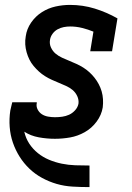

<svg xmlns="http://www.w3.org/2000/svg" viewBox="-20 -558 540 783"><path d="M344 205Q310 205 276 203Q242 201 211 192Q180 183 151.5 167.5Q123 152 100 130Q77 108 60 81Q43 54 32.5 23.5Q22 -7 19.5 -40.5Q17 -74 22 -107Q24 -116 26 -124.5Q28 -133 30 -141H130Q130 -140 130 -139Q130 -138 130 -138Q127 -124 133.5 -111.5Q140 -99 151 -92Q162 -85 176 -82.5Q190 -80 204 -80Q219 -80 233.5 -82Q248 -84 261.5 -90Q275 -96 286 -108Q297 -120 300 -135Q302 -151 295 -166Q288 -181 276 -191Q264 -201 249.5 -207.5Q235 -214 220.5 -220Q206 -226 191.5 -232.5Q177 -239 163.5 -247.5Q150 -256 138.5 -266.5Q127 -277 117 -289Q107 -301 100 -315Q93 -329 88.5 -345Q84 -361 83 -377Q82 -393 85 -410Q89 -440 107 -466Q125 -492 151 -508.5Q177 -525 206.5 -531.5Q236 -538 265 -538Q318 -538 366.5 -523Q415 -508 459 -483L437 -349H348L361 -429Q339 -438 315 -444Q291 -450 266 -450Q253 -450 240 -447.5Q227 -445 215 -438.5Q203 -432 194.5 -420.5Q186 -409 184 -396Q181 -379 188 -364Q195 -349 207 -339Q219 -329 233.5 -322.5Q248 -316 262.5 -310Q277 -304 291.5 -297.5Q306 -291 319.5 -282.5Q333 -274 344.5 -263.5Q356 -253 365.5 -241Q375 -229 382.5 -215Q390 -201 394.5 -185.5Q399 -170 400 -153.5Q401 -137 399 -120Q394 -89 374 -62Q354 -35 325.5 -19Q297 -3 266 2.5Q235 8 204 8Q171 8 138 2Q105 -4 79 -21Q85 6 99.5 28Q114 50 134.5 66.5Q155 83 180 93.5Q205 104 232 109.5Q259 115 287 116Q315 117 344 117H345V205Z"/></svg>

Font: Iosevka Slab Semibold
Style: Italic
Weight: 600
Italic angle: -9°
Monospace: yes
Designer: Belleve Invis
Foundry: Belleve Invis
Version: Version 11.1.1; ttfautohint (v1.8.3)